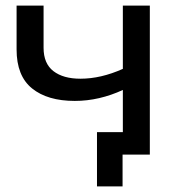

<svg xmlns="http://www.w3.org/2000/svg" viewBox="-20 -550 646 683"><path d="M246 -191Q149 -191 94 -235.5Q39 -280 39 -374V-530H135V-380Q135 -324 170 -297Q205 -270 266 -270Q339 -270 417 -305V-530H513V0H416V113H325V-80H417V-230Q376 -211 333 -201Q290 -191 246 -191Z"/></svg>

Font: Montserrat Medium
Style: Regular
Weight: 500
Designer: Julieta Ulanovsky
Foundry: Julieta Ulanovsky
Version: Version 9.000; ttfautohint (v1.8.4.7-5d5b)